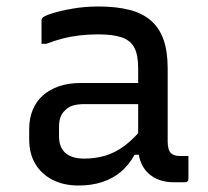

<svg xmlns="http://www.w3.org/2000/svg" viewBox="-20 -562 640 592"><path d="M497 -351Q497 -323 497 -295Q497 -267 497 -238.5Q497 -210 497 -182Q497 -154 497 -126Q497 -113 499.5 -104Q502 -95 507 -90Q512 -85 519 -83Q526 -81 536 -81Q538 -81 540.5 -81Q543 -81 546 -81H561Q561 -63 561 -46Q561 -29 561 -11Q561 -5 558 -2.5Q555 0 550 0Q545 0 534.5 0Q524 0 515 0Q492 0 472 -7Q452 -14 437 -28Q422 -42 414 -62.5Q406 -83 406 -111Q406 -146 406 -183.5Q406 -221 406 -256Q406 -272 406 -288Q406 -304 406 -320Q406 -336 406 -352Q406 -392 394.5 -414.5Q383 -437 356 -446.5Q329 -456 283 -456Q254 -456 227 -453Q200 -450 174.5 -443.5Q149 -437 123 -427H108Q108 -445 108 -463Q108 -481 108 -499Q108 -502 109 -504Q110 -506 111 -507Q116 -513 141.5 -521Q167 -529 204.5 -535.5Q242 -542 283 -542Q339 -542 379.5 -531.5Q420 -521 446 -498Q472 -475 484.5 -439Q497 -403 497 -351ZM162 -142Q162 -108 181.5 -90.5Q201 -73 240 -73Q274 -73 304.5 -82Q335 -91 364 -112.5Q393 -134 424 -172V-85H395Q378 -54 353.5 -33Q329 -12 296 -1Q263 10 223 10Q176 10 142 -7.5Q108 -25 89 -56.5Q70 -88 70 -132V-164Q70 -197 81 -223.5Q92 -250 112.5 -268Q133 -286 162 -296Q191 -306 227 -306Q262 -306 294.5 -306Q327 -306 359 -306Q391 -306 424 -306Q433 -306 436.5 -295.5Q440 -285 441 -270Q442 -255 442 -241Q405 -241 373.5 -241Q342 -241 310 -241Q278 -241 240 -241Q219 -241 204.5 -236.5Q190 -232 180 -221Q171 -213 166.5 -200.5Q162 -188 162 -172Z"/></svg>

Font: Recursive
Style: Regular
Weight: 400
Version: Version 1.085